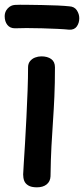

<svg xmlns="http://www.w3.org/2000/svg" viewBox="-24 -786 359 821"><path d="M96 -498Q96 -514 104.5 -524.5Q113 -535 126 -540Q139 -545 153 -545Q179 -545 195 -533.5Q211 -522 211 -498Q211 -428 208.5 -372.5Q206 -317 202.5 -266.5Q199 -216 196 -160.5Q193 -105 192 -32Q191 -10 175.5 2.5Q160 15 134 15Q110 15 97 7Q84 -1 79.5 -13Q75 -25 75 -40Q75 -49 77.5 -85Q80 -121 83 -173Q86 -225 89 -284Q92 -343 94 -399Q96 -455 96 -498ZM40 -665Q19 -665 7.5 -679.5Q-4 -694 -4 -717Q-4 -736 9 -750Q22 -764 40 -765Q58 -766 89 -765.5Q120 -765 155.5 -764.5Q191 -764 222.5 -762.5Q254 -761 272 -759Q294 -758 304.5 -742Q315 -726 315 -708Q315 -688 304.5 -673Q294 -658 272 -659Q254 -661 223 -662.5Q192 -664 156 -665Q120 -666 89 -666Q58 -666 40 -665Z"/></svg>

Font: Playpen Sans Medium
Style: Regular
Weight: 500
Designer: Laura Meseguer, Veronika Burian, José Scaglione
Foundry: TypeTogether
Version: Version 1.001